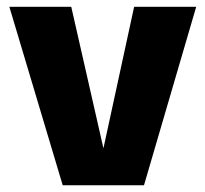

<svg xmlns="http://www.w3.org/2000/svg" viewBox="-20 -551 611 571"><path d="M563.5 -530.8 408.2 0H166.5L7.8 -530.8H191.9L287.6 -109.9L378.9 -530.8Z"/></svg>

Font: Epilogue ExtraBold
Style: Regular
Weight: 800
Designer: Tyler Finck
Foundry: Etcetera Type Co
Version: Version 2.112